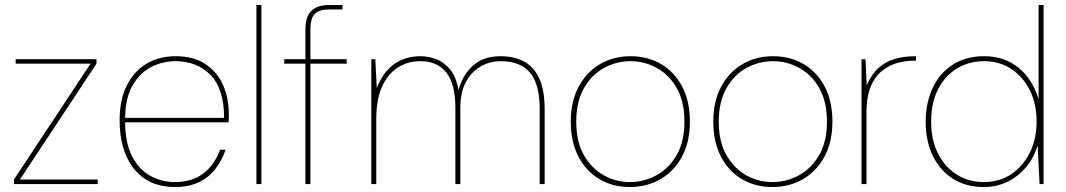

<svg xmlns="http://www.w3.org/2000/svg" viewBox="-20 -740 4286 772"><path d="M36 0V-18L344 -484H43V-502H368V-484L60 -18H373V0Z M683 12Q612 12 562.5 -21Q513 -54 487 -114.5Q461 -175 461 -256Q461 -339 490 -396.5Q519 -454 569.5 -484Q620 -514 685 -514Q759 -514 806.5 -482Q854 -450 877 -397.5Q900 -345 900 -282Q900 -273 900 -265.5Q900 -258 899 -248H472V-266H881Q881 -383 826.5 -438.5Q772 -494 685 -494Q634 -494 588 -470.5Q542 -447 512.5 -395.5Q483 -344 483 -261V-252Q483 -167 510.5 -113Q538 -59 583.5 -33.5Q629 -8 683 -8Q752 -8 797 -42Q842 -76 865 -138H887Q872 -94 845.5 -60Q819 -26 779 -7Q739 12 683 12Z M1011 0V-720H1031V0Z M1208 0V-623Q1208 -653 1217 -674.5Q1226 -696 1247.5 -708Q1269 -720 1306 -720H1357V-702H1304Q1263 -702 1245.5 -684Q1228 -666 1228 -622V0ZM1123 -484V-502H1374V-484Z M1473 0V-502H1489L1495 -386Q1520 -450 1564.5 -482Q1609 -514 1671 -514Q1700 -514 1731.5 -503Q1763 -492 1788 -463Q1813 -434 1824 -378Q1838 -435 1880 -474.5Q1922 -514 1993 -514Q2048 -514 2087.5 -492.5Q2127 -471 2148.5 -424Q2170 -377 2170 -299V0H2150V-301Q2150 -402 2111 -448Q2072 -494 1993 -494Q1950 -494 1913 -473Q1876 -452 1853.5 -410.5Q1831 -369 1831 -306V0H1811V-306Q1811 -403 1774.5 -448.5Q1738 -494 1671 -494Q1618 -494 1578 -467.5Q1538 -441 1515.5 -390Q1493 -339 1493 -263V0Z M2512 12Q2444 12 2390.5 -19.5Q2337 -51 2306 -110Q2275 -169 2275 -251Q2275 -333 2307 -392Q2339 -451 2393 -482.5Q2447 -514 2515 -514Q2584 -514 2638 -482.5Q2692 -451 2723 -392Q2754 -333 2754 -251Q2754 -169 2722 -110Q2690 -51 2635.5 -19.5Q2581 12 2512 12ZM2512 -8Q2569 -8 2619 -35Q2669 -62 2700.5 -116Q2732 -170 2732 -251Q2732 -332 2701 -386Q2670 -440 2620.5 -467Q2571 -494 2515 -494Q2459 -494 2409 -467Q2359 -440 2328 -385.5Q2297 -331 2297 -251Q2297 -170 2328 -116Q2359 -62 2408 -35Q2457 -8 2512 -8Z M3085 12Q3017 12 2963.5 -19.5Q2910 -51 2879 -110Q2848 -169 2848 -251Q2848 -333 2880 -392Q2912 -451 2966 -482.5Q3020 -514 3088 -514Q3157 -514 3211 -482.5Q3265 -451 3296 -392Q3327 -333 3327 -251Q3327 -169 3295 -110Q3263 -51 3208.5 -19.5Q3154 12 3085 12ZM3085 -8Q3142 -8 3192 -35Q3242 -62 3273.5 -116Q3305 -170 3305 -251Q3305 -332 3274 -386Q3243 -440 3193.5 -467Q3144 -494 3088 -494Q3032 -494 2982 -467Q2932 -440 2901 -385.5Q2870 -331 2870 -251Q2870 -170 2901 -116Q2932 -62 2981 -35Q3030 -8 3085 -8Z M3444 0V-502H3460L3465 -397Q3484 -441 3512 -466.5Q3540 -492 3577.5 -503Q3615 -514 3663 -514V-496H3654Q3627 -496 3594.5 -488.5Q3562 -481 3532 -459.5Q3502 -438 3483 -396.5Q3464 -355 3464 -287V0Z M3936 12Q3863 12 3810.5 -22Q3758 -56 3730 -115Q3702 -174 3702 -250Q3702 -326 3730 -386Q3758 -446 3811 -480Q3864 -514 3937 -514Q4019 -514 4076 -467Q4133 -420 4156 -340V-720H4176V0H4160L4152 -156Q4138 -107 4106.5 -69Q4075 -31 4031.5 -9.5Q3988 12 3936 12ZM3936 -8Q3999 -8 4046.5 -40Q4094 -72 4121 -127Q4148 -182 4148 -251Q4148 -322 4121 -376.5Q4094 -431 4046.5 -462.5Q3999 -494 3937 -494Q3876 -494 3827.5 -464.5Q3779 -435 3751.5 -380.5Q3724 -326 3724 -251Q3724 -177 3751.5 -122.5Q3779 -68 3827 -38Q3875 -8 3936 -8Z"/></svg>

Font: DM Sans 16pt Thin
Style: Regular
Weight: 250
Version: Version 4.004;gftools[0.9.30]